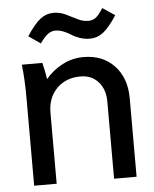

<svg xmlns="http://www.w3.org/2000/svg" viewBox="-52 -754 638 797"><g transform="rotate(-5 267.5 -355.0)"><path d="M50.8 -504.9H136.2Q146 -466.8 149.9 -436Q179.7 -471.7 220.7 -492.9Q261.7 -514.2 308.1 -514.2Q388.2 -514.2 436.5 -462.9Q484.9 -411.6 484.9 -327.1V0H391.1V-320.8Q391.1 -372.6 363 -403.8Q335 -435.1 289.1 -435.1Q228 -435.1 189.9 -396.7Q151.9 -358.4 151.9 -295.9V0H58.1V-359.9Q58.1 -447.8 50.8 -504.9ZM137.2 -585.9 87.9 -620.1Q119.6 -668.9 144.8 -688.5Q169.9 -708 201.2 -708Q226.6 -708 250.5 -696.5Q274.4 -685.1 296.9 -673.6Q319.3 -662.1 341.8 -662.1Q359.4 -662.1 372.3 -671.4Q385.3 -680.7 403.8 -710L455.1 -675.8Q423.3 -627 398.2 -607.4Q373 -587.9 341.8 -587.9Q319.8 -587.9 299.6 -595Q279.3 -602.1 266.4 -610.8Q253.4 -619.6 235.8 -626.7Q218.3 -633.8 201.2 -633.8Q185.1 -633.8 170.7 -623.3Q156.2 -612.8 137.2 -585.9Z"/></g></svg>

Font: LT Superior Med
Style: Regular
Weight: 500
Designer: Daniel Lyons
Foundry: LyonsType
Version: Version 1.000